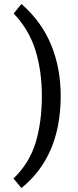

<svg xmlns="http://www.w3.org/2000/svg" viewBox="-20 -832 392 968"><path d="M48 68Q128 -9 159.5 -112.5Q191 -216 191 -348Q191 -475 158.5 -579Q126 -683 49 -764L88 -812Q189 -724 237.5 -606.5Q286 -489 286 -348Q286 -44 88 116Z"/></svg>

Font: AmikoRegular
Style: Regular
Weight: 400
Designer: Pablo Impallari, Rodrigo Fuenzalida, Andres Torresi
Foundry: Impallari Type
Version: Version 1.000; ttfautohint (v1.3)